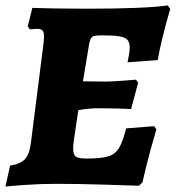

<svg xmlns="http://www.w3.org/2000/svg" viewBox="-25 -676 646 706"><path d="M293 -93Q347 -93 373 -101Q399 -109 412.5 -131.5Q426 -154 439 -204L542 -212L550 -200Q545 -184 529 -126.5Q513 -69 499 -6L486 7Q457 6 361 3Q265 0 181 0Q123 0 67 4Q11 8 -5 10L12 -67Q51 -73 67.5 -91.5Q84 -110 89 -154L135 -516Q137 -536 137 -541Q137 -557 131.5 -563.5Q126 -570 112 -570Q104 -570 96 -569Q88 -568 85 -568L77 -579L94 -647Q114 -646 171.5 -645Q229 -644 294 -644Q506 -644 592 -656L601 -643Q599 -636 591.5 -610Q584 -584 573 -540Q562 -496 555 -455L444 -447Q445 -453 448.5 -471Q452 -489 452 -501Q452 -520 443.5 -529.5Q435 -539 413.5 -542.5Q392 -546 349 -546Q322 -546 314.5 -541Q307 -536 303 -515L280 -377L365 -376Q384 -376 423 -379Q462 -382 475 -383L483 -372L457 -275Q445 -276 410 -277Q375 -278 336 -278Q303 -278 263 -271L255 -217Q244 -149 244 -130Q244 -107 254 -100Q264 -93 293 -93Z"/></svg>

Font: Alegreya SC ExtraBold
Style: Italic
Weight: 800
Italic angle: -7°
Designer: Juan Pablo del Peral
Foundry: Huerta Tipografica
Version: Version 2.007; ttfautohint (v1.6)